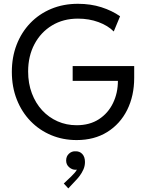

<svg xmlns="http://www.w3.org/2000/svg" viewBox="-20 -748 788 1036"><path d="M393.6 7.8Q319.8 7.8 256.1 -18.8Q192.4 -45.4 144.8 -94.5Q97.2 -143.6 70.6 -211.2Q43.9 -278.8 43.9 -360.4Q43.9 -439.9 69.8 -506.8Q95.7 -573.7 143.3 -623.3Q190.9 -672.9 256.3 -700.2Q321.8 -727.5 400.4 -727.5Q469.2 -727.5 527.1 -709Q585 -690.4 627.9 -660.2L593.8 -578.1Q562.5 -609.9 511.5 -628.7Q460.4 -647.5 400.4 -647.5Q321.3 -647.5 260.7 -610.8Q200.2 -574.2 166 -509.8Q131.8 -445.3 131.8 -362.3Q131.8 -297.9 151.9 -244.6Q171.9 -191.4 207.5 -152.8Q243.2 -114.3 290.8 -93.3Q338.4 -72.3 393.6 -72.3Q463.9 -72.3 513.7 -104.7Q563.5 -137.2 589.8 -191.7Q616.2 -246.1 616.2 -311.5H372.1V-391.6H704.1V-328.1Q704.1 -231 666.3 -155Q628.4 -79.1 558.6 -35.6Q488.8 7.8 393.6 7.8ZM348.6 268.6 324.2 242.2 364.3 204.1Q374.5 194.3 383.1 184.3Q391.6 174.3 396.5 164.3Q401.4 154.3 400.4 144.5L416 142.6Q414.1 152.8 407 160.4Q399.9 168 386.7 168Q368.7 168 352.8 154.1Q336.9 140.1 336.9 118.2Q336.9 95.2 352.1 81.3Q367.2 67.4 386.7 68.4Q409.7 67.4 424.1 83Q438.5 98.6 438.5 126Q438.5 147.9 429.7 167.2Q420.9 186.5 409.7 201.2Q398.4 215.8 390.6 223.6Z"/></svg>

Font: Reddit Sans
Style: Regular
Weight: 400
Designer: Stephen Hutchings
Foundry: Reddit
Version: Version 1.014